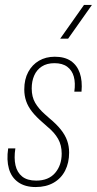

<svg xmlns="http://www.w3.org/2000/svg" viewBox="-20 -749 391 775"><path d="M124 6Q81 6 53.5 -13.5Q26 -33 16 -68Q6 -103 13 -150H42Q36 -111 42.5 -82Q49 -53 69.5 -36.5Q90 -20 126 -20Q176 -20 202.5 -51Q229 -82 229 -129Q229 -163 214.5 -188.5Q200 -214 172 -237L154 -253Q126 -277 109.5 -298Q93 -319 85.5 -341Q78 -363 78 -388Q78 -429 94 -458.5Q110 -488 137.5 -504Q165 -520 201 -520Q241 -520 266 -503Q291 -486 302 -454.5Q313 -423 309 -379H280Q285 -414 278 -439.5Q271 -465 251.5 -479.5Q232 -494 200 -494Q169 -494 148.5 -480.5Q128 -467 118 -444Q108 -421 108 -392Q108 -358 122 -334Q136 -310 161 -288L179 -272Q208 -248 225.5 -226Q243 -204 251 -181.5Q259 -159 259 -133Q259 -92 243 -60.5Q227 -29 196.5 -11.5Q166 6 124 6ZM223 -593 319 -729H351L255 -593Z"/></svg>

Font: Hubot Sans Condensed ExtraLight
Style: Italic
Weight: 200
Width: 3
Italic angle: -12.0243°
Designer: Deni Anggara
Foundry: GitHub, Inc., Subsidiary of Microsoft Corporation
Version: Version 2.000